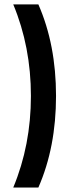

<svg xmlns="http://www.w3.org/2000/svg" viewBox="-20 -700 314 870"><path d="M40 -680.2H153.8Q233.9 -497.6 233.9 -265.1Q233.9 -32.7 153.8 149.9H40Q120.1 -42.5 120.1 -265.1Q120.1 -487.8 40 -680.2Z"/></svg>

Font: Margherita Black
Style: Regular
Weight: 900
Designer: James Puckett
Foundry: Dunwich Type Founders
Version: Version 1.008;hotconv 1.0.109;makeotfexe 2.5.65596